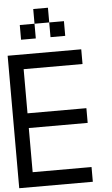

<svg xmlns="http://www.w3.org/2000/svg" viewBox="-64 -1125 629 1083"><g transform="rotate(-5 250.0 -583.0)"><path d="M0 -83.3V-833.3H416.7V-750H83.3V-500H416.7V-416.7H83.3V-166.7H416.7V-83.3ZM83.3 -916.7V-1000H166.7V-916.7ZM250 -1000H333.3V-916.7H250ZM250 -1083.3V-1000H166.7V-1083.3Z"/></g></svg>

Font: GalmuriMono11 Regular
Style: Regular
Weight: 400
Designer: Lee Minseo (quiple)
Version: Version 2.399;hotconv 1.1.1;makeotfexe 2.6.0 DEVELOPMENT